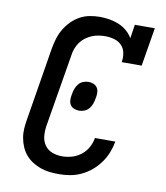

<svg xmlns="http://www.w3.org/2000/svg" viewBox="-84 -813 768 890"><g transform="rotate(10 300.0 -367.5)"><path d="M253 8Q230 8 208 5.5Q186 3 165.5 -4.5Q145 -12 127 -23.5Q109 -35 95.5 -51Q82 -67 73.5 -86.5Q65 -106 61 -128Q57 -150 58.5 -172.5Q60 -195 64 -217L120 -560Q124 -583 131 -606.5Q138 -630 150.5 -651.5Q163 -673 181 -691.5Q199 -710 221 -722Q243 -734 267 -738.5Q291 -743 314 -743Q338 -743 361 -739Q384 -735 404.5 -726.5Q425 -718 442 -703.5Q459 -689 470 -670L480 -735H574L544 -554H450Q454 -576 450 -597Q446 -618 432 -632.5Q418 -647 397.5 -653Q377 -659 355 -659Q339 -659 323 -656.5Q307 -654 291.5 -647.5Q276 -641 262 -630.5Q248 -620 238.5 -606.5Q229 -593 223 -577.5Q217 -562 215 -546L158 -204Q154 -179 156 -155Q158 -131 171 -112Q184 -93 206 -84.5Q228 -76 253 -76Q276 -76 299 -82.5Q322 -89 341.5 -104Q361 -119 373 -140.5Q385 -162 389 -186H485Q480 -159 470 -133.5Q460 -108 443.5 -85Q427 -62 405 -43.5Q383 -25 357.5 -13Q332 -1 305.5 3.5Q279 8 253 8ZM294 -298Q283 -298 272 -302Q261 -306 254.5 -314.5Q248 -323 246.5 -334.5Q245 -346 247 -358L249 -369Q251 -382 255.5 -394Q260 -406 268.5 -416.5Q277 -427 289.5 -432Q302 -437 315 -437Q326 -437 337 -433Q348 -429 354.5 -420.5Q361 -412 362.5 -400.5Q364 -389 362 -377L360 -366Q358 -353 353.5 -341Q349 -329 340.5 -318.5Q332 -308 319.5 -303Q307 -298 294 -298Z"/></g></svg>

Font: Iosevka Slab MdExObl
Style: Regular
Weight: 500
Width: 7
Italic angle: -9°
Monospace: yes
Designer: Belleve Invis
Foundry: Belleve Invis
Version: Version 11.1.1; ttfautohint (v1.8.3)